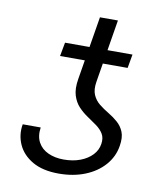

<svg xmlns="http://www.w3.org/2000/svg" viewBox="-77 -718 679 791"><g transform="rotate(10 262.5 -322.0)"><path d="M373.5 -141.6Q377.4 -167 366.9 -184.1Q356.4 -201.2 338.1 -214.4Q319.8 -227.5 299.1 -241.5Q278.3 -255.4 261 -273.7Q243.7 -292 235.1 -319.6Q226.6 -347.2 233.4 -388.2L277.3 -654.3H352.5L309.1 -390.1Q303.7 -356.9 313 -335.4Q322.3 -314 340.6 -299.3Q358.9 -284.7 379.9 -272.2Q400.9 -259.8 418.9 -244.1Q437 -228.5 446.3 -205.8Q455.6 -183.1 449.7 -147Q442.4 -100.6 411.1 -65.2Q379.9 -29.8 331.1 -10.3Q282.2 9.3 221.2 9.3Q154.3 9.3 111.3 -15.6Q68.4 -40.5 50.5 -80.6Q32.7 -120.6 40.5 -165H115.7Q110.4 -127.9 124.3 -102.5Q138.2 -77.1 166.5 -64.2Q194.8 -51.3 231.4 -51.3Q270.5 -51.3 301 -63Q331.5 -74.7 350.6 -95Q369.6 -115.2 373.5 -141.6ZM436 -526.4 425.8 -468.8H143.1L153.8 -526.4Z"/></g></svg>

Font: Inter 16pt Light
Style: Italic
Weight: 300
Italic angle: -9.3988°
Version: Version 4.001;git-66647c0bb